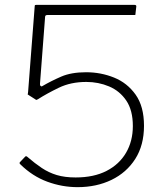

<svg xmlns="http://www.w3.org/2000/svg" viewBox="-20 -762 681 792"><path d="M533 -742Q539 -742 541 -740Q543 -738 542 -733L539 -707Q538 -702 538.5 -701Q539 -700 531 -700H175Q166 -700 166 -692L145 -417Q144 -411 147.5 -407.5Q151 -404 155 -407Q191 -428 232.5 -446Q274 -464 335 -464Q396 -464 450.5 -442Q505 -420 539.5 -371.5Q574 -323 574 -243Q574 -163 538 -106.5Q502 -50 440 -20Q378 10 300 10Q236 10 175 -12.5Q114 -35 64 -84Q60 -88 60.5 -90Q61 -92 65 -96L84 -116Q88 -120 94 -114Q124 -88 152.5 -69Q181 -50 214 -40Q247 -30 292 -30Q367 -30 419.5 -57Q472 -84 500 -132Q528 -180 528 -242Q528 -307 501 -347Q474 -387 430 -405.5Q386 -424 336 -424Q272 -424 222.5 -400Q173 -376 137 -353Q130 -349 129 -350Q128 -351 123 -354L101 -368Q93 -373 94 -373Q95 -373 96 -384L123 -734Q123 -740 124.5 -741Q126 -742 136 -742Z"/></svg>

Font: Libre Franklin Thin Thin
Style: Regular
Weight: 250
Version: Version 3.000